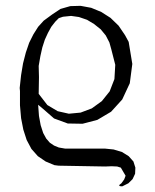

<svg xmlns="http://www.w3.org/2000/svg" viewBox="-20 -538 540 671"><path d="M347.7 -18.6 377 -15.6 406.2 -6.8 429.7 7.8 446.3 26.4 453.1 47.9 452.1 69.3 443.4 87.9 428.7 102.5 407.2 113.3Q387.7 113.3 404.3 102.5L414.1 88.9L418.9 76.2L402.3 47.9L389.6 43.9L370.1 43L347.7 43.9L184.6 41L169.9 39.1L139.6 26.4L112.3 7.8L89.8 -17.6L73.2 -48.8L61.5 -85L53.7 -125L49.8 -169.9V-219.7L48.8 -230.5L53.7 -275.4L60.5 -316.4L70.3 -354.5L82 -388.7L96.7 -418L113.3 -444.3L132.8 -465.8L162.1 -487.3L191.4 -506.8L225.6 -516.6L261.7 -517.6L298.8 -510.7L334 -496.1L366.2 -475.6L394.5 -448.2L417 -415L429.7 -391.6L442.4 -314.5L433.6 -247.1L407.2 -190.4L368.2 -147.5L320.3 -119.1L268.6 -105.5L216.8 -106.4L168.9 -124L130.9 -157.2L113.3 -171.9L116.2 -132.8L122.1 -100.6L130.9 -73.2L141.6 -53.7L154.3 -39.1L168.9 -29.3L185.5 -22.5L208 -18.6ZM200.2 -479.5 185.5 -474.6 172.9 -461.9 159.2 -444.3 147.5 -422.9 136.7 -399.4 127.9 -372.1 121.1 -341.8 115.2 -307.6 116.2 -268.6 115.2 -210 145.5 -170.9 181.6 -149.4 220.7 -140.6 261.7 -144.5 300.8 -159.2 335.9 -184.6 363.3 -218.8 379.9 -261.7 382.8 -311.5 369.1 -365.2 362.3 -389.6 349.6 -414.1 332 -435.5 308.6 -454.1 284.2 -468.8 255.9 -478.5 228.5 -482.4Z"/></svg>

Font: B2 Hana
Style: Regular
Weight: 500
Version: 2020-08-05; (max)